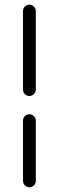

<svg xmlns="http://www.w3.org/2000/svg" viewBox="-20 -789 248 809"><path d="M130.9 -280.8V-26.9Q130.9 -15.9 122.8 -7.9Q114.7 0 103.8 0Q92.8 0 84.8 -7.9Q76.9 -15.9 76.9 -26.9V-280.8Q76.9 -291.7 84.8 -299.7Q92.8 -307.6 103.8 -307.6Q114.7 -307.6 122.8 -299.7Q130.9 -291.7 130.9 -280.8ZM130.9 -742.2V-411.6Q130.9 -400.6 122.8 -392.6Q114.7 -384.5 103.8 -384.5Q92.8 -384.5 84.8 -392.6Q76.9 -400.6 76.9 -411.6V-742.2Q76.9 -753.2 84.8 -761.2Q92.8 -769.3 103.8 -769.3Q114.7 -769.3 122.8 -761.2Q130.9 -753.2 130.9 -742.2Z"/></svg>

Font: Tecnico
Style: Fino
Weight: 400
Version: Version 1.3